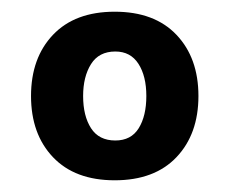

<svg xmlns="http://www.w3.org/2000/svg" viewBox="-20 -728 392 328"><path d="M33 -564Q33 -629 70.5 -668.5Q108 -708 176 -708Q244 -708 281.5 -668.5Q319 -629 319 -564Q319 -499 281.5 -459.5Q244 -420 176 -420Q108 -420 70.5 -459.5Q33 -499 33 -564ZM230 -564Q230 -598 216.5 -619Q203 -640 177 -640Q149 -640 135.5 -618.5Q122 -597 122 -564Q122 -530 135.5 -509Q149 -488 177 -488Q204 -488 217 -509Q230 -530 230 -564Z"/></svg>

Font: AmikoBold
Style: Bold
Weight: 700
Designer: Pablo Impallari, Rodrigo Fuenzalida, Andres Torresi
Foundry: Impallari Type
Version: Version 1.000; ttfautohint (v1.3)